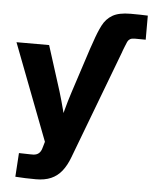

<svg xmlns="http://www.w3.org/2000/svg" viewBox="-61 -780 836 1036"><g transform="rotate(5 357.0 -262.0)"><path d="M402.8 -522.5 416 -560.1Q433.6 -613.3 452.9 -651.1Q472.2 -689 506.6 -709Q541 -729 604 -729Q632.3 -729 657 -728.5Q681.6 -728 697.3 -727.1V-596.7Q688 -596.7 671.6 -596.9Q655.3 -597.2 638.2 -597.2Q621.6 -597.2 612.8 -592Q604 -586.9 598.9 -576.7Q593.8 -566.4 588.4 -551.3L577.1 -522.5ZM61 201.2 69.3 72.3 129.9 73.7Q150.4 75.2 163.6 70.6Q176.8 65.9 184.6 54.2Q192.4 42.5 196.8 22.9L203.6 -0.5L3.9 -522.5H180.7L258.3 -278.3Q273.4 -228.5 286.4 -178Q299.3 -127.4 312.5 -75.2H267.6Q280.3 -127.4 293.7 -178.2Q307.1 -229 323.2 -278.3L402.8 -522.5H577.6L353.5 69.3Q336.4 115.2 312.3 145.5Q288.1 175.8 254.2 190.4Q220.2 205.1 172.9 205.1Q144.5 205.1 115.5 204.1Q86.4 203.1 61 201.2Z"/></g></svg>

Font: Inter 28pt ExtraBold
Style: Regular
Weight: 800
Designer: Rasmus Andersson
Foundry: rsms
Version: Version 4.001;git-66647c0bb